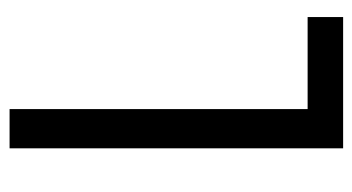

<svg xmlns="http://www.w3.org/2000/svg" viewBox="-192 -562 754 411"><g transform="rotate(-90 185.5 -357.0)"><path d="M73 0V-714H157V-76H354V0Z"/></g></svg>

Font: Noto Sans Georgian ExtraCondensed
Style: Regular
Weight: 400
Width: 2
Designer: Monotype Design Team, Akaki Razmadze
Foundry: Google LLC
Version: Version 2.005; ttfautohint (v1.8.4.7-5d5b)